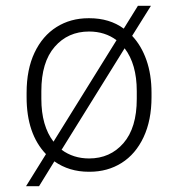

<svg xmlns="http://www.w3.org/2000/svg" viewBox="-20 -584 616 664"><path d="M504 -263V-248Q504 -168 476.5 -109.5Q449 -51 400.5 -20.5Q352 10 290 10H287Q219 10 168 -26L115 60H70L139 -51Q72 -121 72 -248V-263Q72 -344 99.5 -402Q127 -460 175.5 -490.5Q224 -521 286 -521H289Q359 -521 408 -485L457 -564H502L437 -460Q469 -426 486.5 -376Q504 -326 504 -263ZM165 -94 383 -445Q343 -475 288 -475Q215 -475 169 -422Q123 -369 123 -269V-242Q123 -149 165 -94ZM453 -269Q453 -362 411 -417L193 -66Q234 -36 288 -36Q361 -36 407 -89Q453 -142 453 -242Z"/></svg>

Font: Chivo Thin
Style: Regular
Weight: 100
Designer: Hector Gatti
Foundry: Omnibus-Type
Version: Version 1.007